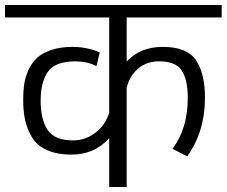

<svg xmlns="http://www.w3.org/2000/svg" viewBox="-30 -750 909 770"><path d="M-10 -680H408V-298Q393 -249 353 -218Q313 -187 263 -187Q188 -187 160.5 -229.5Q133 -272 133 -346Q133 -420 162 -462Q191 -504 273 -504Q319 -504 357 -485L370 -540Q318 -562 261 -562Q212 -562 175.5 -549.5Q139 -537 118 -517.5Q97 -498 84 -469Q71 -440 67 -412Q63 -384 63 -350Q63 -305 70.5 -269.5Q78 -234 97.5 -200.5Q117 -167 157.5 -148.5Q198 -130 257 -130Q349 -130 408 -196V0H478V-398Q490 -446 524 -475Q558 -504 608 -504Q675 -504 699 -467Q723 -430 723 -357Q723 -235 662 -153L721 -123Q792 -223 792 -357Q792 -455 756 -508.5Q720 -562 623 -562Q532 -562 478 -503V-680H859V-730H-10Z"/></svg>

Font: Glegoo
Style: Regular
Weight: 400
Version: Version 2.0.1; ttfautohint (v0.9) -r 48 -G 60